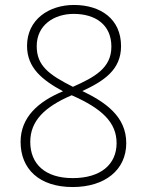

<svg xmlns="http://www.w3.org/2000/svg" viewBox="-20 -744 591 774"><path d="M273 10C403 10 489 -59 489 -167C489 -276 403 -333 312 -377C398 -417 468 -462 468 -558C468 -668 385 -724 278 -724C177 -724 89 -665 89 -559C89 -470 151 -421 234 -376C135 -335 63 -272 63 -172C63 -63 138 10 273 10ZM274 -394C177 -443 128 -479 128 -558C128 -643 198 -688 277 -688C364 -688 429 -645 429 -556C429 -469 361 -433 274 -394ZM273 -26C162 -26 102 -83 102 -172C102 -256 159 -313 269 -360C392 -306 450 -250 450 -167C450 -82 387 -26 273 -26Z"/></svg>

Font: Noto Sans Gurmukhi UI ExtraLight
Style: Regular
Weight: 200
Designer: Jelle Bosma - Monotype Design Team
Foundry: Monotype Imaging Inc.
Version: Version 2.004